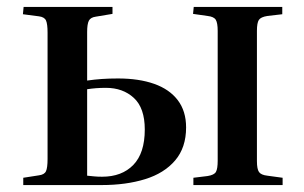

<svg xmlns="http://www.w3.org/2000/svg" viewBox="-20 -533 876 553"><path d="M47 0V-21L92 -28Q108 -30 112.5 -40Q117 -50 117 -75V-439Q117 -464 112.5 -474Q108 -484 92 -486L46 -492L48 -513H304V-493L256 -485Q241 -483 236 -473.5Q231 -464 231 -441V-301Q252 -304 273 -305.5Q294 -307 320 -307Q380 -307 424 -291.5Q468 -276 492 -244.5Q516 -213 516 -166Q516 -108 484.5 -71Q453 -34 398 -17Q343 0 273 0ZM274 -24Q331 -24 364 -58Q397 -92 397 -160Q397 -222 365.5 -251Q334 -280 285 -280Q270 -280 257 -279Q244 -278 231 -276V-27Q241 -26 251 -25Q261 -24 274 -24ZM537 0V-21L578 -26Q597 -29 602 -38Q607 -47 607 -70V-444Q607 -467 601.5 -476Q596 -485 578 -487L536 -493L538 -513H793V-492L750 -487Q731 -484 725.5 -475.5Q720 -467 720 -444V-69Q720 -46 726 -37.5Q732 -29 750 -27L794 -21V0Z"/></svg>

Font: Literata 60pt Medium
Style: Regular
Weight: 500
Designer: Latin by Veronika Burian and Jose Scaglione. Greek by Irene Vlachou. Cyrillic by Vera Evstafieva.
Foundry: TypeTogether
Version: Version 3.103;gftools[0.9.29]